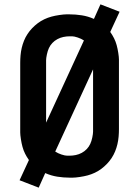

<svg xmlns="http://www.w3.org/2000/svg" viewBox="-20 -809 640 883"><path d="M158 54 70 20 113 -73Q103 -87 95.5 -102Q88 -117 83.5 -133.5Q79 -150 76 -169.5Q73 -189 73 -200V-520Q73 -537 74.5 -554.5Q76 -572 80 -589Q84 -606 90.5 -622Q97 -638 106.5 -652.5Q116 -667 128 -679.5Q140 -692 154 -702.5Q168 -713 184 -720.5Q200 -728 216.5 -732.5Q233 -737 253.5 -740Q274 -743 285 -743H300Q328 -743 356.5 -738.5Q385 -734 412 -722L442 -789L530 -755L487 -662Q497 -648 504.5 -633Q512 -618 516.5 -601.5Q521 -585 524 -565.5Q527 -546 527 -535V-215Q527 -198 525.5 -180.5Q524 -163 520 -146Q516 -129 509.5 -113Q503 -97 493.5 -82.5Q484 -68 472 -55.5Q460 -43 446 -32.5Q432 -22 416 -14.5Q400 -7 383.5 -2.5Q367 2 346.5 5Q326 8 315 8H300Q272 8 243.5 3.5Q215 -1 188 -13ZM192 -245 366 -623Q354 -631 337.5 -636.5Q321 -642 312 -642H300Q286 -642 271.5 -639Q257 -636 244 -629Q231 -622 221 -611.5Q211 -601 205 -588Q199 -575 195.5 -558Q192 -541 192 -532ZM289 -93H300Q314 -93 328.5 -96Q343 -99 356 -106Q369 -113 379 -123.5Q389 -134 395 -147Q401 -160 404.5 -177Q408 -194 408 -204V-490L234 -112Q246 -104 262.5 -98.5Q279 -93 289 -93Z"/></svg>

Font: R Plex Mono
Style: Bold
Weight: 700
Monospace: yes
Designer: Belleve Invis
Foundry: Belleve Invis
Version: Version 31.8.0